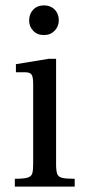

<svg xmlns="http://www.w3.org/2000/svg" viewBox="-20 -692 336 712"><path d="M35 0V-29Q67 -29 81.5 -33Q96 -37 99.5 -48.5Q103 -60 103 -83V-381Q103 -407 97 -415.5Q91 -424 74 -424H39V-454L161 -474H188V-83Q188 -59 192 -47.5Q196 -36 210.5 -32.5Q225 -29 257 -29V0ZM143 -562Q118 -562 103 -578Q88 -594 88 -616Q88 -640 103 -656Q118 -672 143 -672Q160 -672 172.5 -664.5Q185 -657 191.5 -644.5Q198 -632 198 -616Q198 -594 182.5 -578Q167 -562 143 -562Z"/></svg>

Font: Frank Ruhl Libre
Style: Regular
Weight: 400
Designer: Yanek Iontef
Foundry: Fontef
Version: Version 6.004